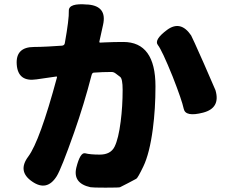

<svg xmlns="http://www.w3.org/2000/svg" viewBox="-20 -814 1040 883"><path d="M241 -4Q196 68 128 21Q59 -26 110 -94Q163 -165 242 -458Q243 -463 238 -462L148 -449Q63 -436 57 -517Q51 -598 137 -598Q161 -598 201 -600L265 -604Q276 -605 278 -615Q298 -727 296.5 -764Q295 -801 382 -793H386Q473 -785 454 -700L437 -623Q436 -618 441 -618L461 -619Q504 -621 547 -621Q695 -621 695 -417Q695 -313 683 -222Q668 -108 639 -48Q614 4 607 8Q570 28 532 47Q529 49 465 49Q406 49 396 47Q314 29 331 -43Q349 -115 372 -109Q395 -103 439 -103Q489 -103 507 -139.5Q525 -176 535 -255Q544 -325 544 -401Q544 -452 532.5 -460.5Q521 -469 512 -476Q503 -483 493 -483Q452 -483 412 -480Q404 -480 401 -468Q367 -336 321 -205Q262 -38 241 -4ZM914 -296Q833 -275 825 -313.5Q817 -352 774 -462Q725 -583 706 -607Q687 -631 749 -677Q811 -722 859 -651Q863 -645 918 -521Q968 -407 971 -399Q995 -317 914 -296Z"/></svg>

Font: Resource Han Rounded TW Heavy
Style: Regular
Weight: 900
Designer: Cyano Hao (round all glyphs); Ryoko NISHIZUKA 西塚涼子 (kana, bopomofo & ideographs); Paul D. Hunt (Latin, Greek & Cyrillic)
Foundry: Cyano Hao
Version: 0.990